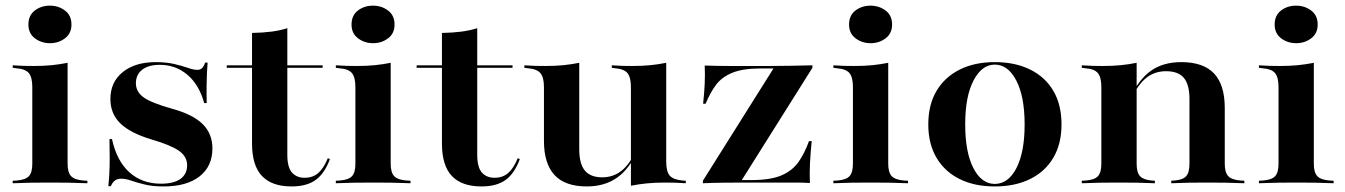

<svg xmlns="http://www.w3.org/2000/svg" viewBox="-20 -649 4764 680"><path d="M94.4 -208.9V-340.3Q94.4 -375 82.3 -389.9Q70.2 -404.8 37.1 -407.3L25 -408.9V-417.7Q49.2 -416.1 64.5 -415.7Q79.8 -415.3 99.2 -415.3Q133.9 -415.3 162.9 -418.1Q191.9 -421 219.4 -426.6V-417.7V-208.9ZM157.3 -2.4Q121.8 -2.4 93.1 -2Q64.5 -1.6 25 0V-8.9L39.5 -9.7Q70.2 -12.1 82.3 -25Q94.4 -37.9 94.4 -69.4V-208.9H219.4V-69.4Q219.4 -37.9 231.9 -25Q244.4 -12.1 275 -9.7L289.5 -8.9V0Q250.8 -1.6 221.8 -2Q192.7 -2.4 157.3 -2.4ZM157.3 -496Q126.6 -496 103.6 -513.3Q80.6 -530.6 80.6 -562.1Q80.6 -594.4 103.2 -611.7Q125.8 -629 156.5 -629Q187.1 -629 210.1 -611.7Q233.1 -594.4 233.1 -562.1Q233.1 -530.6 210.1 -513.3Q187.1 -496 157.3 -496Z M559.7 11.3Q520.2 11.3 492.3 4.4Q464.5 -2.4 444.8 -9.3Q425 -16.1 408.9 -16.1Q383.1 -16.1 372.6 10.5H363.7Q366.1 -12.9 367.3 -36.3Q368.5 -59.7 368.5 -88.7Q368.5 -117.7 367.7 -156.5H376.6Q393.5 -79 438.3 -38.7Q483.1 1.6 550 1.6Q595.2 1.6 619 -15.3Q642.7 -32.3 642.7 -63.7Q642.7 -95.2 613.3 -115.3Q583.9 -135.5 517.7 -154.8Q441.9 -177.4 406.5 -211.7Q371 -246 371 -298.4Q371 -358.1 414.5 -393.5Q458.1 -429 531.5 -429Q567.7 -429 596 -422.6Q624.2 -416.1 644.8 -408.9Q665.3 -401.6 679 -401.6Q688.7 -401.6 695.2 -407.3Q701.6 -412.9 706.5 -427.4H715.3Q713.7 -409.7 712.9 -390.3Q712.1 -371 711.7 -345.6Q711.3 -320.2 712.1 -283.9H703.2Q685.5 -348.4 644 -383.9Q602.4 -419.4 546 -419.4Q505.6 -419.4 483.5 -402Q461.3 -384.7 461.3 -354Q461.3 -323.4 489.5 -303.6Q517.7 -283.9 590.3 -263.7Q663.7 -243.5 698 -209.3Q732.3 -175 732.3 -123.4Q732.3 -59.7 686.7 -24.2Q641.1 11.3 559.7 11.3Z M1012.9 11.3Q942.7 11.3 907.7 -25.8Q872.6 -62.9 872.6 -141.1V-208.9H997.6V-100.8Q997.6 -56.5 1014.1 -37.9Q1030.6 -19.4 1058.9 -19.4Q1087.9 -19.4 1107.3 -36.3Q1126.6 -53.2 1141.1 -88.7L1148.4 -85.5Q1129.8 -34.7 1098 -11.7Q1066.1 11.3 1012.9 11.3ZM872.6 -208.9V-532.3Q912.1 -533.1 942.3 -537.1Q972.6 -541.1 997.6 -549.2V-208.9ZM783.1 -408.9V-417.7H1122.6V-408.9Z M1238.7 -208.9V-340.3Q1238.7 -375 1226.6 -389.9Q1214.5 -404.8 1181.5 -407.3L1169.4 -408.9V-417.7Q1193.5 -416.1 1208.9 -415.7Q1224.2 -415.3 1243.5 -415.3Q1278.2 -415.3 1307.3 -418.1Q1336.3 -421 1363.7 -426.6V-417.7V-208.9ZM1301.6 -2.4Q1266.1 -2.4 1237.5 -2Q1208.9 -1.6 1169.4 0V-8.9L1183.9 -9.7Q1214.5 -12.1 1226.6 -25Q1238.7 -37.9 1238.7 -69.4V-208.9H1363.7V-69.4Q1363.7 -37.9 1376.2 -25Q1388.7 -12.1 1419.4 -9.7L1433.9 -8.9V0Q1395.2 -1.6 1366.1 -2Q1337.1 -2.4 1301.6 -2.4ZM1301.6 -496Q1271 -496 1248 -513.3Q1225 -530.6 1225 -562.1Q1225 -594.4 1247.6 -611.7Q1270.2 -629 1300.8 -629Q1331.5 -629 1354.4 -611.7Q1377.4 -594.4 1377.4 -562.1Q1377.4 -530.6 1354.4 -513.3Q1331.5 -496 1301.6 -496Z M1685.5 11.3Q1615.3 11.3 1580.2 -25.8Q1545.2 -62.9 1545.2 -141.1V-208.9H1670.2V-100.8Q1670.2 -56.5 1686.7 -37.9Q1703.2 -19.4 1731.5 -19.4Q1760.5 -19.4 1779.8 -36.3Q1799.2 -53.2 1813.7 -88.7L1821 -85.5Q1802.4 -34.7 1770.6 -11.7Q1738.7 11.3 1685.5 11.3ZM1545.2 -208.9V-532.3Q1584.7 -533.1 1614.9 -537.1Q1645.2 -541.1 1670.2 -549.2V-208.9ZM1455.6 -408.9V-417.7H1795.2V-408.9Z M2031.5 -417.7V-208.9H1906.5V-340.3Q1906.5 -375 1894 -389.9Q1881.5 -404.8 1849.2 -407.3L1837.1 -408.9V-417.7Q1860.5 -416.1 1875.8 -415.7Q1891.1 -415.3 1910.5 -415.3Q1946 -415.3 1975 -418.1Q2004 -421 2031.5 -426.6ZM2031.5 -208.9V-120.2Q2031.5 -69.4 2051.2 -45.2Q2071 -21 2112.9 -21Q2152.4 -21 2181.9 -44.8Q2211.3 -68.5 2235.5 -121L2237.9 -115.3Q2208.9 -50 2164.9 -19.4Q2121 11.3 2058.1 11.3Q1981.5 11.3 1944 -29Q1906.5 -69.4 1906.5 -150V-208.9ZM2214.5 0V-208.9H2339.5V-77.4Q2339.5 -41.9 2351.6 -27.4Q2363.7 -12.9 2396.8 -9.7L2408.9 -8.9V0Q2385.5 -1.6 2370.2 -2Q2354.8 -2.4 2334.7 -2.4Q2300.8 -2.4 2271.4 0.4Q2241.9 3.2 2214.5 8.9ZM2339.5 -417.7V-208.9H2214.5V-340.3Q2214.5 -375 2202.4 -389.9Q2190.3 -404.8 2158.1 -407.3L2146.8 -408.9V-417.7Q2170.2 -416.1 2185.1 -415.7Q2200 -415.3 2219.4 -415.3Q2254 -415.3 2283.1 -418.1Q2312.1 -421 2339.5 -426.6Z M2469.4 0V-8.9L2719.4 -406.5H2672.6Q2611.3 -406.5 2574.2 -391.5Q2537.1 -376.6 2516.1 -348.8Q2495.2 -321 2479 -281.5H2470.2Q2474.2 -317.7 2475.8 -351.6Q2477.4 -385.5 2475.8 -416.9Q2499.2 -416.1 2522.2 -415.7Q2545.2 -415.3 2568.5 -415.3H2672.6H2703.2Q2742.7 -415.3 2781.9 -416.1Q2821 -416.9 2857.3 -417.7V-408.9L2607.3 -11.3H2641.9Q2708.9 -11.3 2747.6 -27.8Q2786.3 -44.4 2808.1 -75.4Q2829.8 -106.5 2845.2 -149.2H2854.8Q2850.8 -110.5 2848.8 -73Q2846.8 -35.5 2848.4 -0.8Q2825 -2.4 2802.4 -2.4Q2779.8 -2.4 2756.5 -2.4H2641.9H2621Q2581.5 -2.4 2543.5 -2Q2505.6 -1.6 2469.4 0Z M3000.8 -208.9V-340.3Q3000.8 -375 2988.7 -389.9Q2976.6 -404.8 2943.5 -407.3L2931.5 -408.9V-417.7Q2955.6 -416.1 2971 -415.7Q2986.3 -415.3 3005.6 -415.3Q3040.3 -415.3 3069.4 -418.1Q3098.4 -421 3125.8 -426.6V-417.7V-208.9ZM3063.7 -2.4Q3028.2 -2.4 2999.6 -2Q2971 -1.6 2931.5 0V-8.9L2946 -9.7Q2976.6 -12.1 2988.7 -25Q3000.8 -37.9 3000.8 -69.4V-208.9H3125.8V-69.4Q3125.8 -37.9 3138.3 -25Q3150.8 -12.1 3181.5 -9.7L3196 -8.9V0Q3157.3 -1.6 3128.2 -2Q3099.2 -2.4 3063.7 -2.4ZM3063.7 -496Q3033.1 -496 3010.1 -513.3Q2987.1 -530.6 2987.1 -562.1Q2987.1 -594.4 3009.7 -611.7Q3032.3 -629 3062.9 -629Q3093.5 -629 3116.5 -611.7Q3139.5 -594.4 3139.5 -562.1Q3139.5 -530.6 3116.5 -513.3Q3093.5 -496 3063.7 -496Z M3503.2 11.3Q3431.5 11.3 3378.6 -14.9Q3325.8 -41.1 3296.8 -90.3Q3267.7 -139.5 3267.7 -208.1Q3267.7 -278.2 3296.8 -327Q3325.8 -375.8 3378.6 -402.4Q3431.5 -429 3503.2 -429Q3575 -429 3628.2 -402.8Q3681.5 -376.6 3710.5 -327.4Q3739.5 -278.2 3739.5 -208.1Q3739.5 -139.5 3710.5 -90.3Q3681.5 -41.1 3628.2 -14.9Q3575 11.3 3503.2 11.3ZM3503.2 2.4Q3550.8 2.4 3579.8 -53.6Q3608.9 -109.7 3608.9 -208.1Q3608.9 -307.3 3579.4 -363.7Q3550 -420.2 3503.2 -420.2Q3457.3 -420.2 3427.8 -363.7Q3398.4 -307.3 3398.4 -208.9Q3398.4 -109.7 3427.4 -53.6Q3456.5 2.4 3503.2 2.4Z M3943.5 -2.4Q3908.1 -2.4 3879.4 -2Q3850.8 -1.6 3811.3 0V-8.9L3825.8 -9.7Q3856.5 -12.1 3868.5 -25Q3880.6 -37.9 3880.6 -69.4V-208.9H4005.6V-69.4Q4005.6 -37.9 4017.7 -25Q4029.8 -12.1 4058.9 -9.7L4070.2 -8.9V0Q4033.1 -1.6 4005.2 -2Q3977.4 -2.4 3943.5 -2.4ZM3880.6 -208.9V-340.3Q3880.6 -375 3868.5 -389.9Q3856.5 -404.8 3823.4 -407.3L3811.3 -408.9V-417.7Q3835.5 -416.1 3850.8 -415.7Q3866.1 -415.3 3885.5 -415.3Q3920.2 -415.3 3949.2 -418.1Q3978.2 -421 4005.6 -426.6V-417.7V-208.9ZM4192.7 -208.9V-298.4Q4192.7 -349.2 4173 -373Q4153.2 -396.8 4109.7 -396.8Q4069.4 -396.8 4039.9 -373.4Q4010.5 -350 3985.5 -297.6L3983.1 -303.2Q4013.7 -368.5 4056.9 -398.8Q4100 -429 4163.7 -429Q4241.9 -429 4279.8 -388.7Q4317.7 -348.4 4317.7 -266.9V-208.9ZM4255.6 -2.4Q4221 -2.4 4193.5 -2Q4166.1 -1.6 4128.2 0V-8.9L4139.5 -9.7Q4169.4 -12.1 4181 -25Q4192.7 -37.9 4192.7 -69.4V-208.9H4317.7V-69.4Q4317.7 -37.9 4330.2 -25Q4342.7 -12.1 4373.4 -9.7L4387.1 -8.9V0Q4349.2 -1.6 4320.2 -2Q4291.1 -2.4 4255.6 -2.4Z M4508.1 -208.9V-340.3Q4508.1 -375 4496 -389.9Q4483.9 -404.8 4450.8 -407.3L4438.7 -408.9V-417.7Q4462.9 -416.1 4478.2 -415.7Q4493.5 -415.3 4512.9 -415.3Q4547.6 -415.3 4576.6 -418.1Q4605.6 -421 4633.1 -426.6V-417.7V-208.9ZM4571 -2.4Q4535.5 -2.4 4506.9 -2Q4478.2 -1.6 4438.7 0V-8.9L4453.2 -9.7Q4483.9 -12.1 4496 -25Q4508.1 -37.9 4508.1 -69.4V-208.9H4633.1V-69.4Q4633.1 -37.9 4645.6 -25Q4658.1 -12.1 4688.7 -9.7L4703.2 -8.9V0Q4664.5 -1.6 4635.5 -2Q4606.5 -2.4 4571 -2.4ZM4571 -496Q4540.3 -496 4517.3 -513.3Q4494.4 -530.6 4494.4 -562.1Q4494.4 -594.4 4516.9 -611.7Q4539.5 -629 4570.2 -629Q4600.8 -629 4623.8 -611.7Q4646.8 -594.4 4646.8 -562.1Q4646.8 -530.6 4623.8 -513.3Q4600.8 -496 4571 -496Z"/></svg>

Font: Playfair 144pt SemiExpanded ExtraBold
Style: Regular
Weight: 800
Width: 6
Designer: Claus Eggers Sørensen
Foundry: Claus Eggers Sørensen
Version: Version 2.203